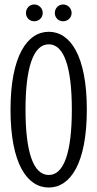

<svg xmlns="http://www.w3.org/2000/svg" viewBox="-20 -825 435 858"><path d="M368 -335C368 -576 294 -683 198 -683C102 -683 27 -575 27 -335C27 -94 101 13 198 13C294 13 368 -94 368 -335ZM301 -335C301 -145 266 -43 198 -43C129 -43 94 -145 94 -335C94 -523 129 -627 198 -627C266 -627 301 -525 301 -335ZM96 -767C96 -746 112 -730 133 -730C154 -730 171 -746 171 -767C171 -788 154 -805 133 -805C112 -805 96 -788 96 -767ZM225 -767C225 -746 241 -730 262 -730C283 -730 300 -746 300 -767C300 -788 283 -805 262 -805C241 -805 225 -788 225 -767Z"/></svg>

Font: Stint Ultra Condensed
Style: Regular
Weight: 400
Width: 1
Designer: Astigmatic (AOETI)
Foundry: Astigmatic (AOETI)
Version: Version 1.000